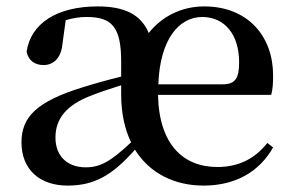

<svg xmlns="http://www.w3.org/2000/svg" viewBox="-20 -563 912 599"><path d="M615 16C717 16 790 -29 832 -103L814 -117C777 -70 727 -42 658 -42C552 -42 476 -112 473 -267H826C831 -284 832 -303 832 -328C832 -449 754 -543 617 -543C548 -543 486 -513 444 -460C420 -518 368 -543 285 -543C156 -543 76 -489 63 -402C68 -375 88 -360 116 -360C145 -360 171 -380 175 -427L185 -500C208 -507 229 -510 250 -510C327 -510 358 -481 358 -372V-324C317 -314 274 -302 239 -291C96 -247 47 -199 47 -119C47 -33 105 16 191 16C272 16 329 -14 401 -96C447 -22 525 16 615 16ZM474 -300C479 -440 538 -510 611 -510C681 -510 726 -455 726 -369C726 -320 715 -300 675 -300ZM389 -119C325 -59 293 -41 247 -41C191 -41 153 -75 153 -134C153 -193 188 -236 265 -265C290 -275 323 -286 358 -297V-269C358 -210 369 -160 389 -119Z"/></svg>

Font: Noto Serif HK SemiBold
Style: Regular
Weight: 600
Designer: Ryoko NISHIZUKA 西塚涼子 (kana & ideographs); Frank Grießhammer (Latin, Greek & Cyrillic); Wenlong ZHANG 张文龙 (bopomofo); San
Foundry: Adobe
Version: Version 2.001;hotconv 1.1.0;makeotfexe 2.6.0